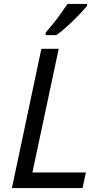

<svg xmlns="http://www.w3.org/2000/svg" viewBox="-20 -964 518 984"><path d="M41 0 192 -714H281L146 -80H420L403 0ZM214 -784V-797Q231 -816 252 -842Q273 -868 292 -895Q311 -922 326 -944H426V-934Q412 -916 384.5 -887.5Q357 -859 326 -830.5Q295 -802 269 -784Z"/></svg>

Font: BC Sans
Style: Italic
Weight: 400
Italic angle: -12°
Designer: Monotype Design Team
Designer: Province of B.C.
Foundry: Monotype Imaging Inc.
Version: Version 2.000;GOOG;noto-source:20170915:90ef993387c0